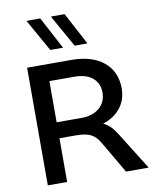

<svg xmlns="http://www.w3.org/2000/svg" viewBox="-102 -1048 909 1125"><g transform="rotate(-10 352.5 -485.5)"><path d="M355 -355H205V-600H355C444 -600 500 -556 500 -480C500 -407 444 -355 355 -355ZM318 -779 216 -971H134L242 -779ZM463 -779 361 -971H279L387 -779ZM90 0H205V-260H300C385 -260 415 -240 446 -187L555 0H690L550 -224C527 -261 504 -285 472 -300C557 -327 615 -391 615 -485C615 -621 513 -700 355 -700H90Z"/></g></svg>

Font: Gully Medium
Style: Regular
Weight: 500
Designer: jaikishan Patel
Foundry: MagicType
Version: Version 1.000;Glyphs 3.2 (3242)